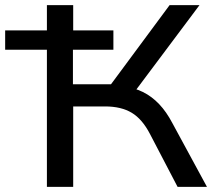

<svg xmlns="http://www.w3.org/2000/svg" viewBox="-27 -725 834 745"><path d="M155 0V-532H-7V-607H155V-705H257V-607H413V-532H256V-398H418L383 -370L631 -705H747L482 -351L450 -390Q493 -385 527.5 -368Q562 -351 590.5 -321Q619 -291 642 -247L776 0H662L555 -205Q525 -263 484 -287.5Q443 -312 381 -312H257V0Z"/></svg>

Font: Nunito Sans 10pt SemiExpanded Medium
Style: Regular
Weight: 500
Width: 6
Designer: Vernon Adams
Foundry: Vernon Adams
Version: Version 3.101;gftools[0.9.27]